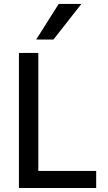

<svg xmlns="http://www.w3.org/2000/svg" viewBox="-20 -946 541 966"><path d="M75.2 -679.7H172.9V-85.9H463.9V0H75.2ZM275.4 -926.3H389.6L249 -747.1H162.1Z"/></svg>

Font: Inder
Style: Regular
Weight: 400
Designer: Irina Smirnova
Foundry: Irina Smirnova
Version: Version 1.001